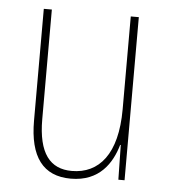

<svg xmlns="http://www.w3.org/2000/svg" viewBox="-44 -619 546 618"><g transform="rotate(5 229.0 -309.5)"><path d="M380 -578H354V-278C354 -133 296 -66 208 -66C138 -66 99 -113 99 -224V-578H73V-217C73 -100 117 -41 207 -41C300 -41 339 -104 356 -163H358L360 -51H380Z"/></g></svg>

Font: Noto Sans Tamil UI Condensed Thin
Style: Regular
Weight: 100
Width: 3
Designer: Jelle Bosma - Monotype Design Team
Foundry: Monotype Imaging Inc.
Version: Version 2.004